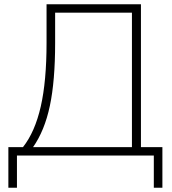

<svg xmlns="http://www.w3.org/2000/svg" viewBox="-20 -725 800 895"><path d="M19 150V-39H87Q143 -110 170 -228.5Q197 -347 197 -525V-705H637V-39H737V150H697V0H59V150ZM134 -39H595V-666H237V-525Q237 -348 212.5 -232Q188 -116 134 -39Z"/></svg>

Font: Nunito Sans ExtraLight
Style: Regular
Weight: 200
Designer: Vernon Adams
Foundry: Vernon Adams
Version: Version 3.006; ttfautohint (v1.8.3)